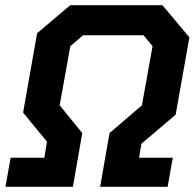

<svg xmlns="http://www.w3.org/2000/svg" viewBox="-20 -720 755 740"><path d="M21 -112H151L161 -174L69 -286L123 -592L251 -700H606L710 -576L657 -278L525 -166L516 -112H646L626 0H366L402 -207L527 -314L568 -542L533 -584H300L251 -542L210 -314L297 -207L261 0H1Z"/></svg>

Font: Chakra Petch
Style: Bold Italic
Weight: 700
Italic angle: -10°
Designer: Katatrad Aksorn Co.,Ltd.
Foundry: Cadson Demak Co.,Ltd.
Version: Version 1.000; ttfautohint (v1.6)